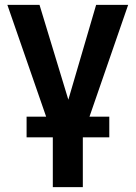

<svg xmlns="http://www.w3.org/2000/svg" viewBox="-20 -566 558 790"><path d="M10.3 -545.9H142.6L261.2 -155.8L375.5 -545.9H507.3L320.8 -6.8V204.1H197.3V-6.8ZM89.4 -1V-85.9H429.7V-1Z"/></svg>

Font: Inter Display Semi Bold
Style: Regular
Weight: 600
Designer: Rasmus Andersson
Foundry: rsms
Version: Version 4.000;git-37864ae